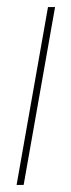

<svg xmlns="http://www.w3.org/2000/svg" viewBox="-20 -524 202 544"><path d="M27 0 116 -504H136L47 0Z"/></svg>

Font: DM Sans Thin
Style: Italic
Weight: 250
Italic angle: -10°
Designer: Colophon Foundry, Jonny Pinhorn
Foundry: Colophon Foundry
Version: Version 4.004;gftools[0.9.30]